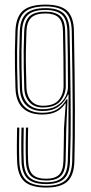

<svg xmlns="http://www.w3.org/2000/svg" viewBox="-20 -826 406 853"><path d="M185.2 7.2Q118.5 7.2 88.5 -19.6Q58.5 -46.5 56 -108.5Q55.2 -125.8 55 -144.9Q54.8 -164 54.9 -183.8Q55 -203.5 55.4 -222.6Q55.8 -241.8 56 -259.2H65.8Q65.5 -240.8 65.1 -221.6Q64.8 -202.5 64.8 -183.4Q64.8 -164.2 64.9 -145.4Q65 -126.5 65.8 -108.8Q68 -50.5 96.1 -25.6Q124.2 -0.8 185.2 -0.8Q245.5 -0.8 272.2 -26.1Q299 -51.5 300.8 -110.5Q302.2 -157.5 302.6 -214.2Q303 -271 302.9 -340.8Q302.8 -410.5 301.6 -496.4Q300.5 -582.2 298.8 -688Q297.8 -745.8 271 -771.6Q244.2 -797.5 182.2 -797.5Q118 -797.5 89.2 -771.9Q60.5 -746.2 58.2 -687.5Q56.5 -639.8 56 -601.2Q55.5 -562.8 56.2 -523.6Q57 -484.5 58.5 -434.5Q60 -381.5 87.8 -353.2Q115.5 -325 168.5 -325Q209.8 -325 234.9 -341.1Q260 -357.2 275.2 -384.8H279.8L274.2 -245.8Q274.2 -239.8 273.9 -222.6Q273.5 -205.5 273 -177.5Q272.5 -149.5 271.5 -111.2Q270.2 -64.5 250.1 -44.2Q230 -24 185.2 -24Q139.5 -24 118.2 -43.6Q97 -63.2 95.2 -109.5Q94.5 -127 94.2 -145.8Q94 -164.5 94.1 -184Q94.2 -203.5 94.6 -222.5Q95 -241.5 95.2 -259.2H105Q104.5 -240.5 104.2 -220.8Q104 -201 103.9 -181.6Q103.8 -162.2 104 -144Q104.2 -125.8 105 -109.5Q106.8 -67.8 125.6 -49.9Q144.5 -32 185.2 -32Q224.2 -32 242.5 -50Q260.8 -68 261.8 -111.5Q262.8 -147.8 263.2 -178.2Q263.8 -208.8 264 -229.2Q264.2 -249.8 264.2 -255.5L272 -366H269.8Q253.2 -341 228.5 -329.1Q203.8 -317.2 167.8 -317.2Q111 -317.2 80.8 -346.5Q50.5 -375.8 48.8 -434.2Q47.2 -483 46.5 -521.6Q45.8 -560.2 46.2 -599.2Q46.8 -638.2 48.5 -688Q51 -751.5 82.2 -778.5Q113.5 -805.5 182.2 -805.5Q249.5 -805.5 278.5 -777.8Q307.5 -750 308.5 -688Q310.5 -584.8 311.5 -499.2Q312.5 -413.8 312.8 -343.4Q313 -273 312.4 -215.2Q311.8 -157.5 310.5 -110Q308.8 -47 279.5 -19.9Q250.2 7.2 185.2 7.2ZM185.2 -8.2Q128.8 -8.2 103.2 -31.8Q77.8 -55.2 75.5 -109.2Q74.8 -132.5 74.5 -158.2Q74.2 -184 74.6 -209.9Q75 -235.8 75.5 -259.2H85.5Q85 -240.5 84.8 -220.5Q84.5 -200.5 84.4 -180.8Q84.2 -161 84.5 -142.8Q84.8 -124.5 85.5 -109.2Q87.5 -58 111.6 -37.1Q135.8 -16.2 185.2 -16.2Q235.2 -16.2 257.5 -38.2Q279.8 -60.2 281.2 -111Q282.8 -168 283.2 -198.1Q283.8 -228.2 284 -237L284.5 -406.2H282.2Q269.2 -375.5 241.9 -354.1Q214.5 -332.8 168.8 -332.8Q123.2 -332.8 96.5 -358.4Q69.8 -384 68.2 -434.8Q66.8 -483 66 -521.2Q65.2 -559.5 65.8 -598.5Q66.2 -637.5 68 -687.2Q70.2 -742 96.8 -765.9Q123.2 -789.8 182.2 -789.8Q237.8 -789.8 262.9 -766.2Q288 -742.8 289 -687Q289.5 -661.2 290.4 -618Q291.2 -574.8 292 -522Q292.8 -469.2 293.4 -414.6Q294 -360 294.1 -310.6Q294.2 -261.2 293.8 -225.8Q293.8 -220 293.4 -207.6Q293 -195.2 292.6 -172.1Q292.2 -149 291 -110.5Q289.5 -55.2 264.5 -31.8Q239.5 -8.2 185.2 -8.2ZM169.5 -340.8Q207.8 -340.8 232.6 -356.1Q257.5 -371.5 269.8 -394.6Q282 -417.8 282 -440.2Q282 -508.5 281.2 -573.5Q280.5 -638.5 279.2 -687.5Q278.2 -741 254 -761.4Q229.8 -781.8 182.2 -781.8Q128.5 -781.8 104.2 -759.9Q80 -738 77.8 -687Q76 -638.5 75.5 -600.5Q75 -562.5 75.8 -523.8Q76.5 -485 78 -434.8Q79.5 -390.5 103.2 -365.6Q127 -340.8 169.5 -340.8ZM170 -348.5Q132 -348.5 110.5 -372.1Q89 -395.8 87.8 -435Q86.2 -489 85.5 -528Q84.8 -567 85.2 -603.5Q85.8 -640 87.5 -686.8Q89.5 -733.5 111.6 -753.9Q133.8 -774.2 182.2 -774.2Q225 -774.2 246.8 -755.4Q268.5 -736.5 269.5 -687.2Q271 -620.2 271.6 -562.8Q272.2 -505.2 272.2 -444.8Q272.2 -405.5 248.2 -377Q224.2 -348.5 170 -348.5ZM170.8 -356.2Q220.2 -356.2 241.4 -382.1Q262.5 -408 262.5 -446.2Q262.5 -503.5 261.8 -564.9Q261 -626.2 259.8 -687Q258.8 -731.5 239.6 -748.9Q220.5 -766.2 182.2 -766.2Q138.5 -766.2 118.9 -747.6Q99.2 -729 97.5 -686.5Q95.5 -635.5 95 -597.8Q94.5 -560 95.4 -522.9Q96.2 -485.8 97.5 -435.2Q98.8 -400.5 118.1 -378.4Q137.5 -356.2 170.8 -356.2Z"/></svg>

Font: Big Shoulders Inline Text Thin ExtraLight
Style: Regular
Weight: 250
Version: Version 2.002